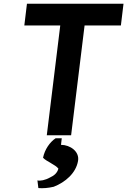

<svg xmlns="http://www.w3.org/2000/svg" viewBox="-20 -723 680 1026"><path d="M397 137C406 87 355 51 306 51L310 16H277C247 36 219 75 210 120C227 139 276 157 292 178C286 202 268 216 248 225C222 240 194 245 180 241L185 282C209 284 237 282 267 275C329 251 386 202 397 137ZM124 -703 110 -587H302L230 0H360L432 -587H626L640 -703Z"/></svg>

Font: Bluebird
Style: ExtObl
Weight: 400
Designer: Jasper
Foundry: Cannot Into Space Fonts
Version: Version 0.98